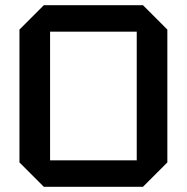

<svg xmlns="http://www.w3.org/2000/svg" viewBox="-20 -720 720 740"><path d="M55 -94V-606L149 -700H531L625 -606V-94L531 0H149ZM173 -598V-102H507V-598Z"/></svg>

Font: Tektur Medium
Style: Regular
Weight: 500
Designer: Adam Jagosz
Foundry: Adam Jagosz
Version: Version 1.005;gftools[0.9.30]